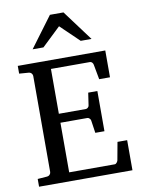

<svg xmlns="http://www.w3.org/2000/svg" viewBox="-98 -983 780 1050"><g transform="rotate(-10 291.5 -458.0)"><path d="M32.2 0V-43L84 -46.9Q94.7 -47.9 100.3 -54.7Q106 -61.5 106 -68.8V-602.1Q106 -609.4 100.3 -616.2Q94.7 -623 84 -624L32.2 -627.9V-670.9H518.1V-522H458L442.9 -604Q441.9 -611.3 436.8 -617.2Q431.6 -623 424.8 -623H208V-374H357.9Q364.7 -374 370.4 -379.9Q376 -385.7 376 -391.1L386.2 -460H437V-236.8H386.2L376 -306.2Q376 -311.5 370.1 -317.9Q364.3 -324.2 357.9 -324.2H208V-48.8H460.9Q467.3 -48.8 472.7 -55.7Q478 -62.5 479 -67.9L497.1 -167H550.8V0ZM395 -746.1 292 -845.2 188 -746.1H127.9L253.9 -915.5H329.1L455.1 -746.1Z"/></g></svg>

Font: Charis SIL
Style: Regular
Weight: 400
Foundry: SIL International
Version: Version 4.112